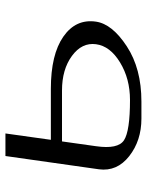

<svg xmlns="http://www.w3.org/2000/svg" viewBox="63 -603 540 706"><g transform="rotate(-90 333.0 -250.0)"><path d="M250 0Q168.9 0 111.8 -44.9Q54.7 -89.8 63.5 -156.2L112.3 -500H195.3L171.9 -333H359.4Q485.4 -333 551.3 -287.1Q617.2 -241.2 606.4 -167Q597.7 -107.4 515.6 -53.7Q433.6 0 312.5 0ZM166 -292 148.4 -167Q136.7 -85.9 170.4 -64Q204.1 -42 318.4 -42Q396.5 -42 456.5 -78.6Q516.6 -115.2 523.4 -167Q530.3 -218.8 480.5 -255.4Q430.7 -292 353.5 -292Z"/></g></svg>

Font: okolaks
Style: RegularItalic
Weight: 500
Italic angle: -8°
Version: Version 000.6.0